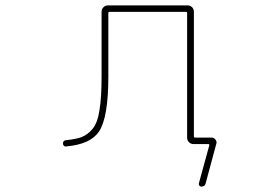

<svg xmlns="http://www.w3.org/2000/svg" viewBox="-20 -564 1040 719"><path d="M734.4 134.8Q729.5 134.8 726.6 131.3Q723.6 127.9 724.6 123L763.7 -19.5Q764.6 -24.4 760.7 -24.4H705.1Q695.3 -24.4 688 -31.2Q680.7 -38.1 680.7 -48.8V-515.6Q680.7 -519.5 676.8 -519.5H390.6Q385.7 -519.5 385.7 -515.6V-276.4Q385.7 -124 350.6 -71.3Q318.4 -23.4 227.5 -15.6Q222.7 -14.6 219.2 -18.1Q215.8 -21.5 215.8 -26.4Q215.8 -38.1 227.5 -39.1Q264.6 -43 283.2 -49.8Q307.6 -58.6 326.7 -81.5Q345.7 -104.5 352.5 -151.4Q360.4 -198.2 360.4 -276.4V-519.5Q360.4 -530.3 367.7 -537.1Q375 -543.9 384.8 -543.9H681.6Q692.4 -543.9 699.2 -537.1Q706.1 -530.3 706.1 -519.5V-52.7Q706.1 -48.8 710.9 -48.8H772.5Q781.2 -48.8 787.1 -41Q791 -36.1 791 -30.3Q791 -27.3 790 -25.4L750 123Q747.1 134.8 734.4 134.8Z"/></svg>

Font: Rounded-X Mgen+ 1m thin
Style: Regular
Weight: 100
Designer: [Source Han Sans]
Ryoko NISHIZUKA  (kana & ideographs); Paul D. Hunt (Latin, Greek & Cyrillic); Wenlong ZHANG  (bopomofo
Version: Version 1.059.20150602